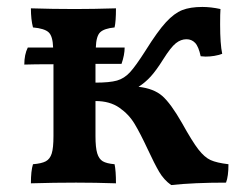

<svg xmlns="http://www.w3.org/2000/svg" viewBox="-20 -526 726 553"><path d="M638 -53Q638 -18 631 0Q538 0 473 7Q452 -8 438.5 -31Q425 -54 405 -97Q384 -142 367.5 -169.5Q351 -197 323.5 -216Q296 -235 255 -235V-134Q255 -101 260 -84.5Q265 -68 276 -61.5Q287 -55 310 -53Q314 -34 314 2Q254 0 199 0Q137 0 69 2Q69 -34 75 -53Q100 -55 112 -61.5Q124 -68 129 -84Q134 -100 134 -134V-341Q76 -341 50 -340Q50 -369 60 -389H133Q132 -422 120 -433Q108 -444 75 -447Q69 -470 69 -502Q131 -500 196 -500Q248 -500 314 -502Q314 -464 310 -447Q280 -444 268.5 -433Q257 -422 256 -389H339Q339 -368 330 -342H255V-288Q296 -288 317 -294Q338 -300 354.5 -318Q371 -336 399 -380Q434 -436 458 -462Q482 -488 505 -497Q528 -506 563 -506Q587 -506 615 -500Q614 -487 614 -456Q614 -399 620 -371Q598 -363 572 -363L558 -364Q552 -392 542 -402.5Q532 -413 517 -413Q501 -413 486.5 -401.5Q472 -390 450 -355Q430 -323 414 -305.5Q398 -288 379 -276Q423 -271 447.5 -249.5Q472 -228 504 -172Q534 -118 551.5 -95.5Q569 -73 586.5 -65Q604 -57 638 -53Z"/></svg>

Font: Vollkorn SC SemiBold
Style: Regular
Weight: 600
Designer: Friedrich Althausen
Foundry: Friedrich Althausen
Version: Version 4.015